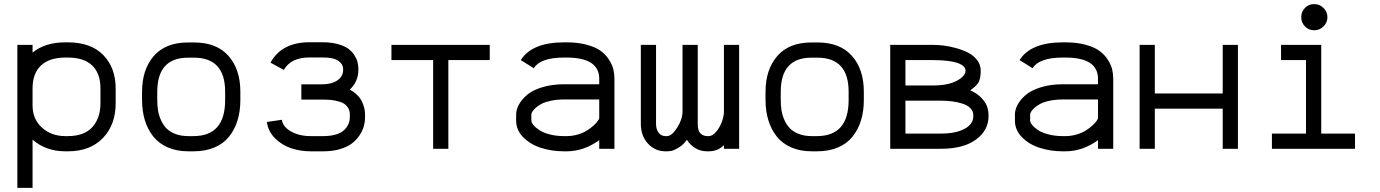

<svg xmlns="http://www.w3.org/2000/svg" viewBox="-20 -716 6641 924"><path d="M136.7 -208.5Q136.7 -142.6 181.9 -101.8Q227.1 -61 294.4 -61H306.6Q385.7 -61 424.6 -104.5Q463.4 -147.9 463.4 -218.3V-291.5Q463.4 -362.8 423.6 -400.9Q383.8 -439 306.6 -439H294.4Q217.3 -439 177 -400.6Q136.7 -362.3 136.7 -291.5ZM136.7 188H63.5V-500H136.7V-462.9Q196.8 -512.2 294.4 -512.2H306.6Q418 -512.2 477.3 -450.7Q536.6 -389.2 536.6 -291.5V-218.3Q536.6 -115.7 475.3 -51.8Q414.1 12.2 306.6 12.2H294.4Q201.2 12.2 136.7 -43.9Z M1136.7 -274.4V-234.4Q1136.7 -180.7 1123 -136.5Q1109.4 -92.3 1082.5 -58.6Q1055.7 -24.9 1012 -6.3Q968.3 12.2 911.1 12.2H886.2Q830.1 12.2 786.9 -6.8Q743.7 -25.9 717 -59.8Q690.4 -93.8 677 -137.9Q663.6 -182.1 663.6 -234.9V-273.9Q663.6 -381.3 720.2 -446.5Q776.9 -511.7 885.3 -511.7H913.1Q1022.5 -511.7 1079.6 -447Q1136.7 -382.3 1136.7 -274.4ZM913.1 -438.5H885.3Q736.8 -438.5 736.8 -273.9V-234.9Q736.8 -207.5 740.7 -183.8Q744.6 -160.2 755.1 -137Q765.6 -113.8 782 -97.4Q798.3 -81.1 825 -71Q851.6 -61 886.2 -61H911.1Q1063.5 -61 1063.5 -234.4V-274.4Q1063.5 -438.5 913.1 -438.5Z M1631.3 -384.8Q1631.3 -406.2 1608.9 -422.9Q1586.4 -439.5 1531.2 -439.5H1469.7Q1379.4 -439.5 1346.2 -379.4L1281.7 -414.6Q1335.9 -512.7 1469.7 -512.7H1531.2Q1572.3 -512.7 1604.2 -504.2Q1636.2 -495.6 1654.5 -482.7Q1672.9 -469.7 1684.6 -451.9Q1696.3 -434.1 1700.4 -418Q1704.6 -401.9 1704.6 -384.8V-379.4Q1704.6 -324.2 1663.6 -284.7Q1684.6 -273.4 1699.5 -258.3Q1714.4 -243.2 1722.2 -226.6Q1730 -210 1733.4 -194.6Q1736.8 -179.2 1736.8 -163.1V-153.3Q1736.8 -130.9 1731 -108.9Q1725.1 -86.9 1710.2 -64.7Q1695.3 -42.5 1673.3 -25.6Q1651.4 -8.8 1616 1.7Q1580.6 12.2 1536.1 12.2H1475.1Q1425.8 12.2 1381.6 -2.4Q1337.4 -17.1 1304 -50Q1270.5 -83 1264.2 -128.9L1336.4 -139.6Q1341.3 -105.5 1380.6 -83.3Q1419.9 -61 1475.1 -61H1536.1Q1566.9 -61 1590.3 -67.1Q1613.8 -73.2 1627.2 -82.8Q1640.6 -92.3 1649.2 -105Q1657.7 -117.7 1660.6 -129.4Q1663.6 -141.1 1663.6 -153.3V-163.1Q1663.6 -172.9 1662.1 -180.7Q1660.6 -188.5 1653.3 -199.7Q1646 -210.9 1633.3 -218.5Q1620.6 -226.1 1595.5 -231.4Q1570.3 -236.8 1536.1 -236.8H1430.2V-310.1H1527.8Q1575.7 -310.1 1603.5 -329.1Q1631.3 -348.1 1631.3 -379.4Z M2336.9 -500V-426.8H2137.7V0H2064.5V-426.8H1863.8V-500Z M2707 -61Q2734.9 -61 2761 -68.8Q2787.1 -76.7 2805.2 -88.1Q2823.2 -99.6 2836.9 -112.1Q2850.6 -124.5 2857.2 -134.3Q2863.8 -144 2863.8 -147.9V-237.3H2694.8Q2659.7 -237.3 2631.1 -231.2Q2602.5 -225.1 2585.7 -216.1Q2568.8 -207 2557.4 -196.5Q2545.9 -186 2541.5 -178Q2537.1 -169.9 2537.1 -164.6V-136.2Q2537.1 -127 2546.9 -114.7Q2556.6 -102.5 2575 -90.1Q2593.3 -77.6 2625 -69.3Q2656.7 -61 2694.8 -61ZM2463.9 -164.6Q2463.9 -188 2477.1 -212.4Q2490.2 -236.8 2516.4 -259.3Q2542.5 -281.7 2589.1 -296.1Q2635.7 -310.5 2694.8 -310.5H2863.8V-336.4Q2863.8 -439 2707 -439H2694.8Q2580.6 -439 2548.8 -387.7L2486.3 -426.8Q2540 -512.2 2694.8 -512.2H2707Q2762.2 -512.2 2804.4 -500.5Q2846.7 -488.8 2871.1 -470.9Q2895.5 -453.1 2911.1 -428.5Q2926.8 -403.8 2931.9 -381.8Q2937 -359.9 2937 -336.4V0H2863.8V-41.5Q2789.6 12.2 2707 12.2H2694.8Q2635.7 12.2 2584.2 -4.2Q2532.7 -20.5 2498.3 -55.2Q2463.9 -89.8 2463.9 -136.2Z M3285.6 -43Q3269 -19.5 3246.8 -6.1Q3224.6 7.3 3212.6 9.8Q3200.7 12.2 3189.9 12.2H3182.6Q3132.3 12.2 3098.1 -25.1Q3064 -62.5 3064 -119.6V-500H3137.2V-119.6Q3137.2 -93.8 3149.7 -77.4Q3162.1 -61 3182.6 -61H3189.9Q3212.9 -61 3238.8 -101.6Q3264.6 -142.1 3264.6 -179.2V-500H3337.9V-119.6Q3337.9 -85.9 3351.6 -73.5Q3365.2 -61 3383.3 -61H3390.6Q3408.2 -61 3425.5 -80.8Q3442.9 -100.6 3453.4 -128.2Q3463.9 -155.8 3463.9 -179.2V-500H3537.1V0H3463.9V-17.6Q3435.5 12.2 3390.6 12.2H3383.3Q3350.6 12.2 3325.7 -3.4Q3300.8 -19 3285.6 -43Z M4137.2 -274.4V-234.4Q4137.2 -180.7 4123.5 -136.5Q4109.9 -92.3 4083 -58.6Q4056.2 -24.9 4012.5 -6.3Q3968.8 12.2 3911.6 12.2H3886.7Q3830.6 12.2 3787.4 -6.8Q3744.1 -25.9 3717.5 -59.8Q3690.9 -93.8 3677.5 -137.9Q3664.1 -182.1 3664.1 -234.9V-273.9Q3664.1 -381.3 3720.7 -446.5Q3777.3 -511.7 3885.7 -511.7H3913.6Q4022.9 -511.7 4080.1 -447Q4137.2 -382.3 4137.2 -274.4ZM3913.6 -438.5H3885.7Q3737.3 -438.5 3737.3 -273.9V-234.9Q3737.3 -207.5 3741.2 -183.8Q3745.1 -160.2 3755.6 -137Q3766.1 -113.8 3782.5 -97.4Q3798.8 -81.1 3825.4 -71Q3852.1 -61 3886.7 -61H3911.6Q4064 -61 4064 -234.4V-274.4Q4064 -438.5 3913.6 -438.5Z M4699.7 -377Q4699.7 -342.3 4691.2 -323.5Q4682.6 -304.7 4649.4 -281.2Q4682.1 -267.1 4702.9 -245.1Q4723.6 -223.1 4730.5 -202.9Q4737.3 -182.6 4737.3 -161.1V-156.7Q4737.3 -88.9 4677 -44.4Q4616.7 0 4508.3 0H4264.2V-500H4469.7Q4493.2 -500 4520.8 -496.8Q4548.3 -493.7 4580.8 -484.6Q4613.3 -475.6 4639.2 -462.4Q4665 -449.2 4682.4 -427Q4699.7 -404.8 4699.7 -377ZM4337.4 -73.2H4508.3Q4579.6 -73.2 4621.8 -95.9Q4664.1 -118.7 4664.1 -156.7V-161.1Q4664.1 -181.2 4649.7 -195.6Q4635.3 -210 4611.1 -217.5Q4586.9 -225.1 4561.5 -228.3Q4536.1 -231.4 4507.3 -231.4H4337.4ZM4469.7 -304.7Q4542.5 -304.7 4584.5 -327.1Q4626.5 -349.6 4626.5 -376Q4626.5 -382.8 4623.3 -389.2Q4620.1 -395.5 4609.9 -402.6Q4599.6 -409.7 4583 -414.8Q4566.4 -419.9 4537.4 -423.3Q4508.3 -426.8 4469.7 -426.8H4337.4V-304.7Z M5107.4 -61Q5135.3 -61 5161.4 -68.8Q5187.5 -76.7 5205.6 -88.1Q5223.6 -99.6 5237.3 -112.1Q5251 -124.5 5257.6 -134.3Q5264.2 -144 5264.2 -147.9V-237.3H5095.2Q5060.1 -237.3 5031.5 -231.2Q5002.9 -225.1 4986.1 -216.1Q4969.2 -207 4957.8 -196.5Q4946.3 -186 4941.9 -178Q4937.5 -169.9 4937.5 -164.6V-136.2Q4937.5 -127 4947.3 -114.7Q4957 -102.5 4975.3 -90.1Q4993.7 -77.6 5025.4 -69.3Q5057.1 -61 5095.2 -61ZM4864.3 -164.6Q4864.3 -188 4877.4 -212.4Q4890.6 -236.8 4916.7 -259.3Q4942.9 -281.7 4989.5 -296.1Q5036.1 -310.5 5095.2 -310.5H5264.2V-336.4Q5264.2 -439 5107.4 -439H5095.2Q4981 -439 4949.2 -387.7L4886.7 -426.8Q4940.4 -512.2 5095.2 -512.2H5107.4Q5162.6 -512.2 5204.8 -500.5Q5247.1 -488.8 5271.5 -470.9Q5295.9 -453.1 5311.5 -428.5Q5327.1 -403.8 5332.3 -381.8Q5337.4 -359.9 5337.4 -336.4V0H5264.2V-41.5Q5189.9 12.2 5107.4 12.2H5095.2Q5036.1 12.2 4984.6 -4.2Q4933.1 -20.5 4898.7 -55.2Q4864.3 -89.8 4864.3 -136.2Z M5537.6 0H5464.4V-500H5537.6V-266.1H5864.3V-500H5937.5V0H5864.3V-192.9H5537.6Z M6145 -500H6338.4V-73.2H6501V0H6101.1V-73.2H6265.1V-426.8H6145ZM6304.7 -696.3Q6330.6 -696.3 6349.4 -677.7Q6368.2 -659.2 6368.2 -633.3Q6368.2 -607.4 6349.4 -588.9Q6330.6 -570.3 6304.7 -570.3Q6278.3 -570.3 6260.3 -588.6Q6242.2 -606.9 6242.2 -633.3Q6242.2 -659.7 6260.3 -678Q6278.3 -696.3 6304.7 -696.3Z"/></svg>

Font: Anka/Coder
Style: Regular
Weight: 400
Monospace: yes
Version: Version 001.100